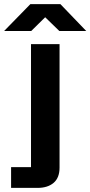

<svg xmlns="http://www.w3.org/2000/svg" viewBox="-101 -748 440 935"><path d="M-47 167V66H50V-533H189V68Q189 118 160 142.5Q131 167 82 167ZM-81 -597 47 -728H193L319 -597H188L119 -664L51 -597Z"/></svg>

Font: Hubot Sans SemiBold
Style: Regular
Weight: 600
Designer: Deni Anggara
Foundry: GitHub, Inc., Subsidiary of Microsoft Corporation
Version: Version 2.000